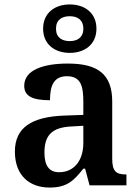

<svg xmlns="http://www.w3.org/2000/svg" viewBox="-20 -834 625 864"><path d="M294 -596C361 -596 414 -634 414 -705C414 -776 361 -814 294 -814C227 -814 174 -776 174 -705C174 -634 227 -596 294 -596ZM294 -649C260 -649 232 -664 232 -705C232 -746 260 -761 294 -761C327 -761 355 -746 355 -705C355 -664 327 -649 294 -649ZM203 10C282 10 312 -21 355 -75H363L383 0H549V-49H546C501 -49 485 -65 485 -120V-377C485 -502 418 -548 285 -548C177 -548 89 -520 89 -448C89 -400 128 -383 205 -383C205 -445 220 -491 281 -491C346 -491 355 -443 355 -374V-317L272 -314C121 -309 47 -259 47 -152C47 -42 115 10 203 10ZM246 -59C201 -59 180 -89 180 -147C180 -222 210 -261 303 -265L355 -268V-191C355 -110 312 -59 246 -59Z"/></svg>

Font: Noto Serif Tamil SemiBold
Style: Italic
Weight: 600
Italic angle: -12°
Designer: Indian Type Foundry, Tom Grace, and the Monotype Design Team
Foundry: Monotype Imaging Inc.
Version: Version 2.003